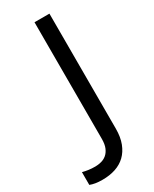

<svg xmlns="http://www.w3.org/2000/svg" viewBox="-319 -771 819 1018"><g transform="rotate(-30 90.5 -262.0)"><path d="M-14.2 189.9Q-39.1 189.9 -57.6 186.8Q-76.2 183.6 -89.8 178.2V100.1Q-73.2 104.5 -54.2 107.2Q-35.2 109.9 -13.2 109.9Q4.9 109.9 23.2 105.2Q41.5 100.6 56.4 88.4Q71.3 76.2 80.6 54.7Q89.8 33.2 89.8 0V-713.9H181.2V-9.8Q181.2 41.5 166.7 79.1Q152.3 116.7 126.7 141.4Q101.1 166 65.2 178Q29.3 189.9 -14.2 189.9Z"/></g></svg>

Font: Genotype
Style: Regular
Weight: 400
Foundry: Ascender Corporation
Version: Version 1.00